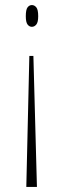

<svg xmlns="http://www.w3.org/2000/svg" viewBox="-20 -562 268 759"><path d="M112 -341 126 177H84L96 -341ZM106 -542Q116 -542 123.5 -533Q131 -524 131 -498Q131 -474 123.5 -465Q116 -456 106 -456Q96 -456 89 -465Q82 -474 82 -498Q82 -524 89 -533Q96 -542 106 -542Z"/></svg>

Font: Noto Serif Display ExtraCondensed ExtraLight
Style: Regular
Weight: 200
Width: 2
Designer: Monotype Design Team
Foundry: Monotype Imaging Inc.
Version: Version 2.009